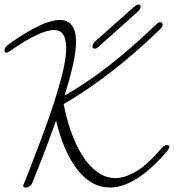

<svg xmlns="http://www.w3.org/2000/svg" viewBox="-20 -816 775 856"><path d="M674 -705Q686 -717 694 -717Q705 -717 705 -706Q705 -697 692 -684Q635 -629 582 -583Q529 -537 477 -496.5Q425 -456 372.5 -420.5Q320 -385 264 -352Q276 -287 297.5 -227Q319 -167 348 -121.5Q377 -76 414 -49Q451 -22 495 -22Q538 -22 589 -53Q640 -84 700 -155Q713 -170 724 -170Q735 -170 735 -161Q735 -155 725 -142Q586 20 469 20Q388 20 326 -58.5Q264 -137 230 -278Q210 -223 189 -166.5Q168 -110 146 -56Q132 -20 123.5 0Q115 20 92 20Q84 20 84 13Q84 8 86 4L106 -45Q136 -122 166 -202Q196 -282 220 -356Q244 -430 259.5 -493.5Q275 -557 275 -602Q275 -639 263 -660.5Q251 -682 220 -682Q191 -682 143.5 -660Q96 -638 25 -589Q14 -581 7 -581Q0 -581 0 -591Q0 -606 19 -619Q100 -676 155 -701.5Q210 -727 246 -727Q283 -727 301 -702Q319 -677 319 -632Q319 -586 304.5 -523Q290 -460 268 -390Q361 -442 464 -522Q567 -602 674 -705ZM577 -785Q591 -796 598 -796Q603 -796 605 -792.5Q607 -789 607 -785Q607 -775 592 -762L422 -610Q411 -599 402 -599Q392 -599 392 -609Q392 -620 407 -634Z"/></svg>

Font: Discipuli Britannica
Style: Regular
Weight: 400
Designer: Peter Wiegel
Foundry: Peter Wiegel
Version: Version 0.001 2009